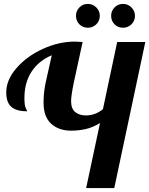

<svg xmlns="http://www.w3.org/2000/svg" viewBox="-20 -963 764 983"><path d="M492 -333 421 0H565L724 -748H580L507 -404C481 -382.7 451.7 -372 419 -372C397.7 -372 379.8 -377.7 365.5 -389C351.2 -400.3 344 -419 344 -445C344 -463.7 348.7 -495.7 358 -541L403 -748C385.7 -749.3 372.3 -750 363 -750C308.3 -750 253.7 -737.5 199 -712.5C144.3 -687.5 99.5 -654.8 64.5 -614.5C29.5 -574.2 12 -532.7 12 -490C12 -455.3 20.8 -430.5 38.5 -415.5C56.2 -400.5 83 -393 119 -393C119 -394.3 116.7 -399.8 112 -409.5C107.3 -419.2 105 -436.3 105 -461C105 -513.7 117.2 -558.7 141.5 -596C165.8 -633.3 200.3 -661.3 245 -680L214 -541C206.7 -507.7 203 -473 203 -437C203 -389 216 -353.2 242 -329.5C268 -305.8 302 -294 344 -294C369.3 -294 394 -296.7 418 -302C442 -307.3 466.7 -317.7 492 -333ZM386.5 -838.5C398.2 -826.8 412.7 -821 430 -821C446.7 -821 461 -826.8 473 -838.5C485 -850.2 491 -864.7 491 -882C491 -898.7 485 -913 473 -925C461 -937 446.7 -943 430 -943C412.7 -943 398.2 -937 386.5 -925C374.8 -913 369 -898.7 369 -882C369 -864.7 374.8 -850.2 386.5 -838.5ZM566.5 -838.5C578.2 -826.8 592.7 -821 610 -821C626.7 -821 641 -826.8 653 -838.5C665 -850.2 671 -864.7 671 -882C671 -898.7 665 -913 653 -925C641 -937 626.7 -943 610 -943C592.7 -943 578.2 -937 566.5 -925C554.8 -913 549 -898.7 549 -882C549 -864.7 554.8 -850.2 566.5 -838.5Z"/></svg>

Font: DonutKreme
Style: Regular
Weight: 400
Designer: Impallari Type
Foundry: Impallari Type
Version: Version 2.100